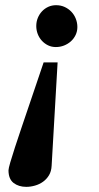

<svg xmlns="http://www.w3.org/2000/svg" viewBox="-20 -520 380 739"><path d="M178.7 118.2Q177.7 139.2 168.7 154.3Q159.7 169.4 145.8 179.4Q131.8 189.5 114.7 194.3Q97.7 199.2 81.1 199.2Q51.8 199.2 32.2 184.1Q12.7 168.9 12.7 135.3Q12.7 128.9 19.5 105.2Q26.4 81.5 37.6 47.1Q48.8 12.7 63.2 -29.8Q77.6 -72.3 92.5 -116.2Q107.4 -160.2 121.8 -202.6Q136.2 -245.1 147.9 -279.8H201.7ZM277.8 -416Q277.8 -399.4 271 -385.3Q264.2 -371.1 252.7 -360.8Q241.2 -350.6 226.3 -344.7Q211.4 -338.9 194.8 -338.9Q178.7 -338.9 165 -345.5Q151.4 -352.1 141.1 -363.3Q130.9 -374.5 125.2 -389.2Q119.6 -403.8 119.6 -419.9Q119.6 -436.5 125.5 -450.9Q131.3 -465.3 141.6 -476.3Q151.9 -487.3 165.8 -493.7Q179.7 -500 195.8 -500Q213.9 -500 228.8 -493.2Q243.7 -486.3 254.6 -474.9Q265.6 -463.4 271.7 -448Q277.8 -432.6 277.8 -416Z"/></svg>

Font: Charis SIL APac
Style: Bold Italic
Weight: 700
Italic angle: -11°
Foundry: SIL International
Version: Version 5.000